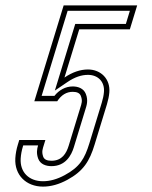

<svg xmlns="http://www.w3.org/2000/svg" viewBox="-20 -687 566 713"><path d="M139.6 6C168.9 6 199 -2.3 229.8 -19C289.8 -51.5 312.5 -88.4 331.3 -150L377.2 -300C381.8 -315.3 384.8 -329.8 386 -343.5C390.3 -393.5 354.8 -429 306.6 -429C277.9 -429 248.9 -419 219.4 -399L274.2 -578H462.2L489.4 -667H216.4L107.5 -311H192.5C207.7 -334.3 226.9 -346 250.2 -346C266.2 -346 276.2 -341 280.1 -331C287.4 -312.6 282.8 -302 278.2 -287L235.1 -146C226.5 -117.9 210.7 -90 171 -90C154.3 -90 144.2 -95 140.5 -105C133.7 -124.1 138.6 -134.5 143.3 -150L148.5 -167H51.5L46.3 -150C41 -132.7 37.9 -115.8 36.9 -99.5C33.1 -37 77.3 6 139.6 6ZM139.6 -14C87.5 -14 53.7 -47.5 56.8 -98.3C57.7 -112.9 60.5 -128.2 65.4 -144.2L66.3 -147H121.4C117.3 -133.7 114.6 -117.9 121.7 -98.2C129.5 -76.7 151.3 -70 171 -70C223.3 -70 244.9 -109.8 254.2 -140.2L297.3 -281.2C301.4 -294.5 308.5 -313.6 298.7 -338.3C290.6 -358.9 269.7 -366 250.2 -366C222.8 -366 198.8 -352.1 182.2 -331H134.6L231.2 -647H462.3L447.4 -598H259.4L183.7 -350.6L230.7 -382.5C257.7 -400.8 282.7 -409 306.6 -409C344.1 -409 369.3 -383.4 366 -345.2C365 -333.2 362.4 -320 358 -305.8L312.2 -155.8C294.1 -96.7 275.7 -66.6 220.2 -36.6C191.8 -21.2 165.1 -14 139.6 -14Z"/></svg>

Font: Din Kursivschrift
Style: EngGhost
Weight: 400
Version: Version 1.089